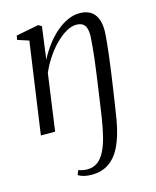

<svg xmlns="http://www.w3.org/2000/svg" viewBox="-117 -616 774 950"><g transform="rotate(-15 269.5 -141.0)"><path d="M233.5 253Q212 253 194 248.2Q176 243.5 166 236L175.5 213Q183.5 216.5 196.2 219Q209 221.5 220.5 221.5Q251.5 221.5 273.2 205.2Q295 189 310.2 159Q325.5 129 336 87.2Q346.5 45.5 354.5 -5.5Q357.5 -27 362.5 -60.5Q367.5 -94 373 -133.5Q378.5 -173 384.5 -214.5Q390.5 -256 395 -294.2Q399.5 -332.5 402.2 -363.5Q405 -394.5 405.5 -412Q406 -437.5 400.5 -453.2Q395 -469 383 -476.5Q371 -484 350 -484Q328 -484 301.5 -469.5Q275 -455 248 -428.8Q221 -402.5 196.8 -367.2Q172.5 -332 154.5 -290.5L114 0H41L107.5 -468.5L50 -487L53.5 -508.5L169.5 -531L186 -521L164 -355.5Q184 -394 209 -426.8Q234 -459.5 262.2 -483.8Q290.5 -508 320.8 -521.5Q351 -535 382.5 -535Q414 -535 435.8 -522.2Q457.5 -509.5 469 -483.5Q480.5 -457.5 480 -416.5Q479.5 -397.5 476.5 -367Q473.5 -336.5 469 -298Q464.5 -259.5 458.5 -217Q452.5 -174.5 446.2 -131.8Q440 -89 434 -50.2Q428 -11.5 423 19.5Q409.5 99 385 150.8Q360.5 202.5 323.2 227.8Q286 253 233.5 253Z"/></g></svg>

Font: Merriweather 96pt Light
Style: Italic
Weight: 300
Italic angle: -7.8°
Version: Version 2.101